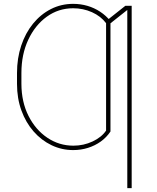

<svg xmlns="http://www.w3.org/2000/svg" viewBox="-20 -757 802 981"><path d="M544.4 -383.8V-85Q524.4 -55.2 494.9 -33.9Q465.3 -12.7 429.4 -1.5Q393.6 9.8 354 9.8Q295.4 9.8 243.4 -15.1Q191.4 -40 151.6 -85.4Q111.8 -130.9 89.4 -192.6Q66.9 -254.4 66.9 -328.1V-348.6H89.4V-328.1Q89.8 -235.8 125.7 -164.8Q161.6 -93.8 221.9 -53.2Q282.2 -12.7 355 -12.7Q407.2 -12.7 453.1 -34.2Q499 -55.7 522 -89.8V-383.8ZM544.4 -649.4V-327.1H522V-638.7Q495.1 -674.3 450 -694.6Q404.8 -714.8 354 -714.8Q278.8 -714.8 219 -671.6Q159.2 -628.4 124.3 -553.7Q89.4 -479 89.4 -383.8V-342.8H66.9V-383.8Q66.9 -459.5 88.4 -523.9Q109.9 -588.4 148.9 -636.2Q188 -684.1 240.2 -710.7Q292.5 -737.3 354 -737.3Q391.6 -737.3 426.8 -727.1Q461.9 -716.8 491.9 -697Q522 -677.2 544.4 -649.4ZM652.8 -727.5V204.1H630.4V-706.1L526.9 -624V-653.3L620.6 -727.5Z"/></svg>

Font: Inter 17pt Thin
Style: Regular
Weight: 250
Version: Version 4.001;git-66647c0bb